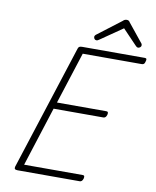

<svg xmlns="http://www.w3.org/2000/svg" viewBox="-125 -1350 1170 1443"><g transform="rotate(10 460.0 -628.0)"><path d="M111 0Q96 0 90.5 -5.5Q85 -11 88 -23L396 -978Q399 -989 406 -993.5Q413 -998 428 -998H906Q917 -998 919 -991.5Q921 -985 917 -973Q914 -959 908 -953.5Q902 -948 891 -948H441L314 -553H691Q701 -553 703.5 -546.5Q706 -540 703 -528Q699 -515 692.5 -509Q686 -503 676 -503H297L152 -50H599Q609 -50 611.5 -44Q614 -38 611 -25Q607 -12 600.5 -6Q594 0 585 0ZM524 -1065Q515 -1065 509.5 -1072Q504 -1079 504 -1087Q504 -1093 506 -1096.5Q508 -1100 512 -1104L693 -1242Q702 -1251 709 -1253.5Q716 -1256 724 -1256Q731 -1256 737 -1253Q743 -1250 748 -1241L861 -1101Q864 -1098 865 -1093.5Q866 -1089 866 -1086Q866 -1077 858 -1071Q850 -1065 843 -1065Q837 -1065 832 -1068Q827 -1071 823 -1076L714 -1190L547 -1075Q540 -1070 535 -1067.5Q530 -1065 524 -1065Z"/></g></svg>

Font: Playwrite RO ExtraLight
Style: Regular
Weight: 250
Version: Version 1.002